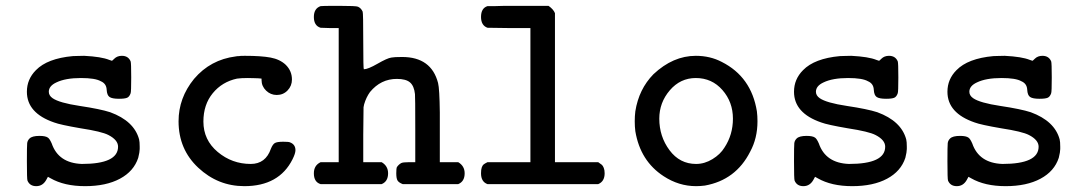

<svg xmlns="http://www.w3.org/2000/svg" viewBox="-20 -631 3715 657"><path d="M260 -70Q384 -70 384 -129Q384 -152 351 -169Q328 -181 256 -192Q186 -204 165 -212Q72 -244 72 -317Q72 -360 103 -391Q142 -431 229 -439Q231 -439 245 -439.5Q259 -440 268 -440Q327 -437 354 -426L363 -423Q364 -423 371 -430Q381 -440 397 -440Q419 -440 427 -421Q429 -416 429 -366Q429 -317 427 -312Q423 -300 415 -296.5Q407 -293 387 -293Q364 -293 355 -299Q346 -305 345 -324Q344 -345 325 -353Q306 -364 257 -364Q204 -364 173 -349Q147 -337 147 -317Q147 -304 160 -295Q183 -279 253 -268.5Q323 -258 357 -247Q439 -217 456 -154Q458 -146 458 -129V-121Q458 -111 453 -91Q438 -45 390.5 -19.5Q343 6 271 6Q200 6 153 -21Q145 -26 144 -26Q141 -21 138 -15Q126 6 104 6Q82 6 74 -13Q72 -18 72 -79Q72 -132 73 -141Q74 -150 81 -157Q90 -166 115 -166Q136 -166 144 -160Q150 -156 157 -140Q180 -73 260 -70Z M816 6Q726 6 658.5 -57Q591 -120 591 -216Q591 -296 644 -361Q700 -427 787 -438Q791 -439 798 -439Q800 -440 818 -440Q874 -440 906 -434Q938 -428 958 -409Q979 -388 979 -359Q979 -337 964 -321.5Q949 -306 927 -306Q906 -306 890.5 -321Q875 -336 875 -357V-362L865 -363Q864 -363 850.5 -363.5Q837 -364 828 -364Q805 -364 791 -362Q740 -351 708 -312Q676 -273 676 -215Q676 -152 725 -111Q774 -70 838 -70Q889 -70 907 -122Q913 -137 920.5 -141.5Q928 -146 949 -146Q968 -146 972 -144Q991 -137 991 -117Q991 -106 981 -86Q935 6 816 6Z M1054 -38Q1054 -65 1077 -76H1139V-535H1108L1077 -536Q1054 -543 1054 -573Q1054 -602 1077 -610Q1078 -611 1140 -611Q1199 -611 1205 -608Q1216 -603 1221 -591Q1223 -586 1223 -489Q1223 -394 1225 -394Q1239 -394 1272 -413Q1305 -432 1319 -434Q1328 -436 1356 -436Q1456 -436 1479 -347Q1484 -328 1485 -246Q1485 -217 1485 -198V-76H1548Q1570 -63 1570 -38Q1570 -10 1548 -1H1358Q1345 -6 1340.5 -13Q1336 -20 1336 -38Q1336 -54 1338 -59Q1344 -68 1353 -73Q1359 -76 1379 -76H1401V-188Q1401 -304 1400 -309Q1397 -337 1383 -349Q1369 -361 1338 -361Q1283 -361 1246 -316Q1233 -298 1226 -274L1224 -264L1223 -170V-76H1286Q1308 -63 1308 -38Q1308 -10 1286 -1H1077Q1054 -8 1054 -38Z M1626 -573Q1626 -603 1648 -610H1651Q1654 -610 1659.5 -610Q1665 -610 1672 -610Q1679 -610 1688.5 -610.5Q1698 -611 1708 -611Q1718 -611 1730 -611Q1742 -611 1754 -611H1857Q1874 -599 1879 -586V-76H2027Q2036 -70 2039.5 -67Q2043 -64 2046 -56.5Q2049 -49 2049 -38Q2049 -10 2027 -1H1648Q1626 -9 1626 -38Q1626 -51 1628.5 -58Q1631 -65 1634.5 -68Q1638 -71 1648 -76H1795V-535H1721L1648 -536Q1626 -544 1626 -573Z M2216 -377Q2283 -440 2361 -440Q2410 -440 2450 -419Q2551 -368 2570 -250Q2572 -234 2572 -216Q2572 -158 2547 -112Q2498 -15 2392 4Q2376 6 2362 6Q2303 6 2251 -28Q2171 -80 2154 -182Q2152 -198 2152 -216Q2152 -234 2154 -250Q2166 -326 2216 -377ZM2488 -225Q2488 -282 2452 -323Q2416 -364 2361 -364Q2308 -364 2272 -322Q2236 -280 2236 -225Q2236 -164 2271 -117Q2306 -70 2362 -70Q2391 -70 2418 -86.5Q2445 -103 2459 -126Q2488 -170 2488 -225Z M2885 -70Q3009 -70 3009 -129Q3009 -152 2976 -169Q2953 -181 2881 -192Q2811 -204 2790 -212Q2697 -244 2697 -317Q2697 -360 2728 -391Q2767 -431 2854 -439Q2856 -439 2870 -439.5Q2884 -440 2893 -440Q2952 -437 2979 -426L2988 -423Q2989 -423 2996 -430Q3006 -440 3022 -440Q3044 -440 3052 -421Q3054 -416 3054 -366Q3054 -317 3052 -312Q3048 -300 3040 -296.5Q3032 -293 3012 -293Q2989 -293 2980 -299Q2971 -305 2970 -324Q2969 -345 2950 -353Q2931 -364 2882 -364Q2829 -364 2798 -349Q2772 -337 2772 -317Q2772 -304 2785 -295Q2808 -279 2878 -268.5Q2948 -258 2982 -247Q3064 -217 3081 -154Q3083 -146 3083 -129V-121Q3083 -111 3078 -91Q3063 -45 3015.5 -19.5Q2968 6 2896 6Q2825 6 2778 -21Q2770 -26 2769 -26Q2766 -21 2763 -15Q2751 6 2729 6Q2707 6 2699 -13Q2697 -18 2697 -79Q2697 -132 2698 -141Q2699 -150 2706 -157Q2715 -166 2740 -166Q2761 -166 2769 -160Q2775 -156 2782 -140Q2805 -73 2885 -70Z M3410 -70Q3534 -70 3534 -129Q3534 -152 3501 -169Q3478 -181 3406 -192Q3336 -204 3315 -212Q3222 -244 3222 -317Q3222 -360 3253 -391Q3292 -431 3379 -439Q3381 -439 3395 -439.5Q3409 -440 3418 -440Q3477 -437 3504 -426L3513 -423Q3514 -423 3521 -430Q3531 -440 3547 -440Q3569 -440 3577 -421Q3579 -416 3579 -366Q3579 -317 3577 -312Q3573 -300 3565 -296.5Q3557 -293 3537 -293Q3514 -293 3505 -299Q3496 -305 3495 -324Q3494 -345 3475 -353Q3456 -364 3407 -364Q3354 -364 3323 -349Q3297 -337 3297 -317Q3297 -304 3310 -295Q3333 -279 3403 -268.5Q3473 -258 3507 -247Q3589 -217 3606 -154Q3608 -146 3608 -129V-121Q3608 -111 3603 -91Q3588 -45 3540.5 -19.5Q3493 6 3421 6Q3350 6 3303 -21Q3295 -26 3294 -26Q3291 -21 3288 -15Q3276 6 3254 6Q3232 6 3224 -13Q3222 -18 3222 -79Q3222 -132 3223 -141Q3224 -150 3231 -157Q3240 -166 3265 -166Q3286 -166 3294 -160Q3300 -156 3307 -140Q3330 -73 3410 -70Z"/></svg>

Font: MathJax_Typewriter
Style: Regular
Weight: 400
Version: Version 1.1